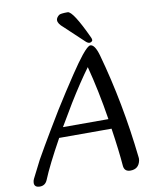

<svg xmlns="http://www.w3.org/2000/svg" viewBox="-98 -985 802 1054"><g transform="rotate(-10 303.0 -458.0)"><path d="M472.2 -299.3Q446.3 -462.9 410.2 -600.1Q356 -526.4 291 -420.9Q253.9 -359.9 218.8 -299.3ZM599.1 -64Q599.6 -60.1 599.6 -56.6Q599.6 -51.3 598.6 -46.4Q588.9 0 542.5 0Q509.8 0 505.9 -31.2Q499 -118.7 480 -244.6H188Q111.3 -106 80.1 -29.3Q67.9 0 38.1 0Q7.3 0 7.3 -25.4Q7.3 -30.8 8.8 -37.1L12.7 -47.4Q58.6 -137.2 62.5 -145.5Q99.1 -210.4 149.4 -294.9Q212.4 -401.9 268.6 -487.8Q295.4 -529.3 326.7 -576.2Q368.2 -638.2 394.5 -670.9Q430.2 -715.3 444.3 -715.3Q469.7 -715.3 487.8 -650.9Q565.4 -372.1 599.1 -64ZM456.5 -756.8Q460 -749 460 -743.7V-741.2Q459 -737.8 456.5 -735.4Q450.7 -730 443.4 -730Q433.6 -730 422.4 -740.7Q420.4 -743.2 316.4 -840.3Q288.6 -863.3 288.6 -882.3Q288.6 -885.3 289.1 -887.7Q292 -899.4 305.2 -909.7Q314 -916 353.5 -916Q382.8 -916 456.5 -756.8Z"/></g></svg>

Font: inglobal
Style: Italic
Weight: 400
Italic angle: -12°
Designer: Andrey Kochetov, Denis Davydov, Evgeny Yurtaev
Foundry: inglobal
Version: Version 1.00 September 25, 2014, initial release